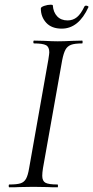

<svg xmlns="http://www.w3.org/2000/svg" viewBox="-20 -798 397 818"><path d="M20 -12Q52 -12 67.5 -17Q83 -22 91 -36.5Q99 -51 104 -81L186 -544Q190 -570 190 -575Q190 -598 176 -605.5Q162 -613 125 -613Q122 -613 122 -619Q122 -625 125 -625L168 -624Q204 -622 226 -622Q252 -622 290 -624L330 -625Q332 -625 332 -619Q332 -613 330 -613Q298 -613 282.5 -607Q267 -601 259 -586.5Q251 -572 245 -542L163 -81Q160 -62 160 -49Q160 -27 173.5 -19.5Q187 -12 225 -12Q227 -12 227 -6Q227 0 225 0Q198 0 183 -1L122 -2L63 -1Q48 0 20 0Q17 0 17 -6Q17 -12 20 -12ZM154 -762Q154 -768 168.5 -773Q183 -778 196 -778Q205 -778 205 -775Q207 -746 223.5 -728.5Q240 -711 268 -711Q291 -711 308 -725Q325 -739 340 -771Q343 -774 346 -774Q350 -774 354 -772Q358 -770 357 -768Q315 -676 243 -676Q200 -676 177 -701Q154 -726 154 -762Z"/></svg>

Font: Cormorant Garamond
Style: Italic
Weight: 400
Italic angle: -10°
Designer: Christian Thalmann (Catharsis Fonts)
Foundry: Catharsis Fonts
Version: Version 4.000